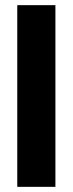

<svg xmlns="http://www.w3.org/2000/svg" viewBox="-20 -725 282 745"><path d="M47 0V-705H195V0Z"/></svg>

Font: TikTok Sans Light
Style: Regular
Weight: 300
Version: Version 4.000